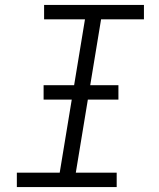

<svg xmlns="http://www.w3.org/2000/svg" viewBox="-20 -755 640 775"><path d="M48 0V-58H221L323 -677H158V-735H561V-677H388L286 -58H451V0ZM156 -353V-411H458V-353Z"/></svg>

Font: Iosevka Curly Slab LtExObl
Style: Regular
Weight: 300
Width: 7
Italic angle: -9°
Monospace: yes
Designer: Belleve Invis
Foundry: Belleve Invis
Version: Version 11.1.0; ttfautohint (v1.8.3)